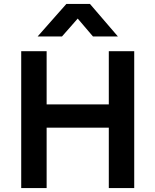

<svg xmlns="http://www.w3.org/2000/svg" viewBox="-20 -962 794 982"><path d="M88.5 0V-700H218.5V-428H536.5V-700H666.5V0H536.5V-309H218.5V0ZM172.5 -775.5 319.5 -942H440L583 -775.5H455.5L377.5 -867L297 -775.5Z"/></svg>

Font: Geologica Roman Medium
Style: Regular
Weight: 500
Designer: Sindre Bremnes, Frode Helland
Foundry: Monokrom Skriftforlag AS
Version: Version 1.010;gftools[0.9.28]